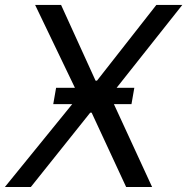

<svg xmlns="http://www.w3.org/2000/svg" viewBox="-38 -747 749 767"><path d="M206 -727.3 343.8 -424.7H349.4L586.6 -727.3H690.3L402 -363.6L569.6 0H465.9L328.1 -296.9H322.4L85.2 0H-18.5L277 -363.6L102.3 -727.3ZM174.7 -331 186.1 -396.3H498.6L487.2 -331Z"/></svg>

Font: Inter UI
Style: Italic
Weight: 400
Italic angle: -9.39999°
Designer: Rasmus Andersson
Foundry: rsms
Version: 3.2;8d6f07862